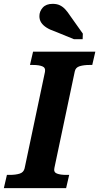

<svg xmlns="http://www.w3.org/2000/svg" viewBox="-48 -979 516 999"><path d="M80 -103 186 -605Q190 -627 172 -634Q154 -641 124 -641H108L124 -710H448L432 -641H417Q388 -641 366.5 -634.5Q345 -628 341 -607L235 -105Q230 -83 248 -76Q266 -69 296 -69H312L296 0H-28L-12 -69H3Q33 -69 54 -75.5Q75 -82 80 -103ZM337 -775H382L383 -804L317 -897Q304 -917 291.5 -930.5Q279 -944 263.5 -951.5Q248 -959 226 -959Q192 -959 174.5 -939.5Q157 -920 157 -895Q157 -876 166.5 -861.5Q176 -847 194 -835.5Q212 -824 239 -815Z"/></svg>

Font: Roboto Serif SemiBold
Style: Italic
Weight: 600
Italic angle: -10°
Version: Version 1.007